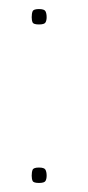

<svg xmlns="http://www.w3.org/2000/svg" viewBox="-20 -411 194 424"><path d="M66 -357Q54 -357 52 -361.5Q50 -366 50 -373Q50 -381 52 -386Q54 -391 66 -391Q78 -391 80.5 -386Q83 -381 83 -373Q83 -366 80.5 -361.5Q78 -357 66 -357ZM66 -7Q54 -7 52 -11.5Q50 -16 50 -23Q50 -31 52 -36Q54 -41 66 -41Q78 -41 80.5 -36Q83 -31 83 -23Q83 -16 80.5 -11.5Q78 -7 66 -7Z"/></svg>

Font: Smooch Sans Thin Thin
Style: Regular
Weight: 250
Version: Version 1.010